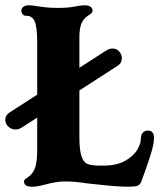

<svg xmlns="http://www.w3.org/2000/svg" viewBox="-51 -698 630 728"><path d="M40 -10Q40 -15 43.5 -18Q47 -21 55.5 -26.5Q64 -32 70 -40Q81 -53 85.5 -75Q90 -97 90 -130V-252L31 -214Q20 -207 8 -207Q-8 -207 -19.5 -218Q-31 -229 -31 -244Q-31 -261 -14 -272L90 -339V-538Q90 -596 80 -618Q71 -638 50 -638H48Q40 -638 35 -644Q30 -650 30 -658Q30 -666 37.5 -672Q45 -678 60 -678Q69 -678 93 -674Q99 -673 119.5 -670.5Q140 -668 169 -668Q209 -668 237 -674Q257 -678 270 -678Q284 -678 292 -672.5Q300 -667 300 -658Q300 -653 296.5 -649Q293 -645 285 -640Q277 -635 270 -628Q250 -608 250 -558V-441L351 -506Q363 -514 376 -514Q391 -514 401 -503Q411 -492 411 -478Q411 -458 394 -448L250 -355V-180Q250 -129 258 -105.5Q266 -82 281.5 -76Q297 -70 330 -70H340Q391 -70 423 -88Q455 -106 469 -129.5Q483 -153 483 -171Q483 -187 490.5 -195Q498 -203 509 -203Q533 -203 533 -175Q533 -153 520.5 -112.5Q508 -72 485 -10Q480 3 469.5 6.5Q459 10 435 10Q392 10 305 0L277 -3Q232 -10 199 -10Q176 -10 159.5 -7Q143 -4 123 1Q92 10 70 10Q40 10 40 -10Z"/></svg>

Font: Raigarh
Style: Bold
Weight: 700
Designer: jaikishan Patel
Foundry: MagicType
Version: Version 1.000